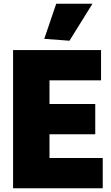

<svg xmlns="http://www.w3.org/2000/svg" viewBox="-20 -1008 596 1028"><path d="M217 -800 281 -988H475L352 -790ZM50 -740H521V-578H245V-451H490V-289H245V-162H530V0H50Z"/></svg>

Font: Encode Sans Compressed
Style: Black
Weight: 900
Designer: Pablo Impallari, Andres Torresi
Foundry: Pablo Impallari, Andres Torresi
Version: Version 1.000; ttfautohint (v1.00) -l 8 -r 50 -G 200 -x 14 -